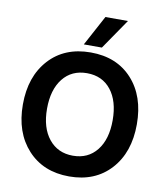

<svg xmlns="http://www.w3.org/2000/svg" viewBox="-96 -971 914 1057"><g transform="rotate(10 361.5 -442.5)"><path d="M417 -723H316L407 -892H533ZM361.5 -570Q276 -570 227 -508Q178 -446 178 -339.5Q178 -233 228 -171Q278 -109 362.5 -109Q447 -109 496 -170.5Q545 -232 545 -339Q545 -446 496 -508Q447 -570 361.5 -570ZM362 -686Q508 -686 594 -591.5Q680 -497 680 -340Q680 -183 593.5 -88Q507 7 362 7Q217 7 130 -88Q43 -183 43 -339.5Q43 -496 129.5 -591Q216 -686 362 -686Z"/></g></svg>

Font: Hind Mysuru SemiBold
Style: Regular
Weight: 600
Designer: Manushi Parikh, Hitesh Malaviya
Foundry: Indian Type Foundry
Version: Version 0.703;PS 1.0;hotconv 1.0.86;makeotf.lib2.5.63406